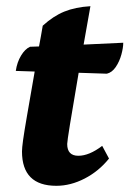

<svg xmlns="http://www.w3.org/2000/svg" viewBox="-20 -588 418 620"><path d="M162 12Q51 12 51 -99Q51 -110 54.5 -135.5Q58 -161 67 -213Q76 -265 92 -357L31 -359Q35 -387 48 -408.5Q61 -430 77 -437L106 -438Q109 -454 112 -470.5Q115 -487 118 -505Q152 -536 187.5 -550.5Q223 -565 272 -568Q260 -500 250 -444L378 -450Q378 -434 372 -412Q366 -390 354 -372Q342 -354 325 -350L234 -353Q215 -242 206 -186.5Q197 -131 197 -123Q197 -85 233 -85Q268 -85 310 -117L332 -76Q299 -35 253.5 -11.5Q208 12 162 12Z"/></svg>

Font: Petrona ExtraBold
Style: Italic
Weight: 800
Italic angle: -9°
Designer: Ringo R. Seeber
Foundry: Ringo R. Seeber
Version: Version 2.001; ttfautohint (v1.8.3)